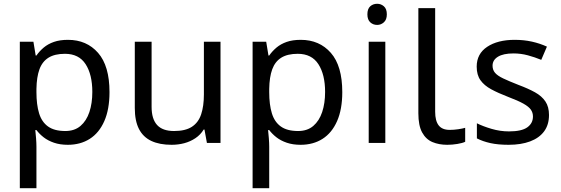

<svg xmlns="http://www.w3.org/2000/svg" viewBox="-20 -757 2973 1017"><path d="M340 -546Q439 -546 499.5 -477Q560 -408 560 -269Q560 -178 532.5 -115.5Q505 -53 455.5 -21.5Q406 10 339 10Q298 10 266 -1Q234 -12 211.5 -29.5Q189 -47 173 -68H167Q169 -51 171 -25Q173 1 173 20V240H85V-536H157L169 -463H173Q189 -486 211.5 -505Q234 -524 265.5 -535Q297 -546 340 -546ZM324 -472Q270 -472 237 -451.5Q204 -431 189 -390Q174 -349 173 -286V-269Q173 -203 187 -157Q201 -111 234.5 -87Q268 -63 326 -63Q375 -63 406.5 -90Q438 -117 453.5 -163.5Q469 -210 469 -270Q469 -362 433.5 -417Q398 -472 324 -472Z M1148 -536V0H1076L1063 -71H1059Q1042 -43 1015 -25Q988 -7 956 1.5Q924 10 889 10Q825 10 781.5 -10.5Q738 -31 716 -74Q694 -117 694 -185V-536H783V-191Q783 -127 812 -95Q841 -63 902 -63Q962 -63 996.5 -85.5Q1031 -108 1045.5 -151.5Q1060 -195 1060 -257V-536Z M1573 -546Q1672 -546 1732.5 -477Q1793 -408 1793 -269Q1793 -178 1765.5 -115.5Q1738 -53 1688.5 -21.5Q1639 10 1572 10Q1531 10 1499 -1Q1467 -12 1444.5 -29.5Q1422 -47 1406 -68H1400Q1402 -51 1404 -25Q1406 1 1406 20V240H1318V-536H1390L1402 -463H1406Q1422 -486 1444.5 -505Q1467 -524 1498.5 -535Q1530 -546 1573 -546ZM1557 -472Q1503 -472 1470 -451.5Q1437 -431 1422 -390Q1407 -349 1406 -286V-269Q1406 -203 1420 -157Q1434 -111 1467.5 -87Q1501 -63 1559 -63Q1608 -63 1639.5 -90Q1671 -117 1686.5 -163.5Q1702 -210 1702 -270Q1702 -362 1666.5 -417Q1631 -472 1557 -472Z M2021 -536V0H1933V-536ZM1978 -737Q1998 -737 2013.5 -723.5Q2029 -710 2029 -681Q2029 -653 2013.5 -639Q1998 -625 1978 -625Q1956 -625 1941 -639Q1926 -653 1926 -681Q1926 -710 1941 -723.5Q1956 -737 1978 -737Z M2349 10Q2305 10 2270.5 -4.5Q2236 -19 2216 -55.5Q2196 -92 2196 -157V-714H2285V-165Q2285 -117 2303.5 -93Q2322 -69 2362 -69Q2384 -69 2407.5 -72.5Q2431 -76 2444 -80V-6Q2430 1 2402.5 5.5Q2375 10 2349 10Z M2888 -148Q2888 -96 2862 -61Q2836 -26 2788 -8Q2740 10 2674 10Q2618 10 2577.5 1Q2537 -8 2506 -24V-104Q2538 -88 2583.5 -74.5Q2629 -61 2676 -61Q2743 -61 2773 -82.5Q2803 -104 2803 -140Q2803 -160 2792 -176Q2781 -192 2752.5 -208Q2724 -224 2671 -244Q2619 -264 2582 -284Q2545 -304 2525 -332Q2505 -360 2505 -404Q2505 -472 2560.5 -509Q2616 -546 2706 -546Q2755 -546 2797.5 -536.5Q2840 -527 2877 -510L2847 -440Q2813 -454 2776 -464Q2739 -474 2700 -474Q2646 -474 2617.5 -456.5Q2589 -439 2589 -409Q2589 -387 2602 -371.5Q2615 -356 2645.5 -341.5Q2676 -327 2727 -307Q2778 -288 2814 -268Q2850 -248 2869 -219.5Q2888 -191 2888 -148Z"/></svg>

Font: usinhala25
Style: Book
Weight: 400
Designer: Jelle Bosma - Monotype Design Team
Foundry: Monotype Imaging Inc.
Version: Version 2.003